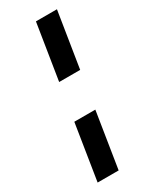

<svg xmlns="http://www.w3.org/2000/svg" viewBox="-225 -761 801 997"><g transform="rotate(-30 175.5 -262.5)"><path d="M131 -372 184 -705H310L257 -372ZM43 180 96 -154H222L169 180Z"/></g></svg>

Font: Nunito Sans 7pt SemiExpanded
Style: Bold Italic
Weight: 700
Width: 6
Italic angle: -9°
Designer: Vernon Adams
Foundry: Vernon Adams
Version: Version 3.101;gftools[0.9.27]